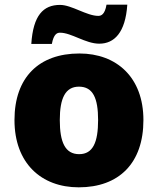

<svg xmlns="http://www.w3.org/2000/svg" viewBox="-20 -792 677 822"><path d="M114 -604H202C210 -647 225 -652 237 -652C286 -652 346 -605 405 -605C469 -605 517 -652 525 -772H436C429 -730 413 -724 401 -724C351 -724 287 -771 237 -771C165 -771 122 -726 114 -604ZM594 -278C594 -461 479 -563 320 -563C147 -563 42 -461 42 -278C42 -93 157 10 317 10C489 10 594 -93 594 -278ZM236 -278C236 -372 260 -421 318 -421C378 -421 400 -372 400 -278C400 -183 378 -132 319 -132C259 -132 236 -183 236 -278Z"/></svg>

Font: Noto Sans Gurmukhi Black
Style: Regular
Weight: 900
Designer: Jelle Bosma - Monotype Design Team
Foundry: Monotype Imaging Inc.
Version: Version 2.004